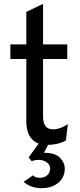

<svg xmlns="http://www.w3.org/2000/svg" viewBox="-20 -742 418 999"><path d="M225 12Q172.5 12 144.8 -19.5Q117 -51 117 -110V-435H34V-511H117V-680L204 -722V-511H330V-435H204V-139Q204 -102.5 216.8 -85.8Q229.5 -69 257 -69Q292 -69 333 -96L323 -11Q300.5 1 276.2 6.5Q252 12 225 12ZM197 237Q165 237 141.5 227.5Q118 218 103 204L152 170Q158 177.5 166.5 180.2Q175 183 189 183Q211 183 226 169.5Q241 156 241 135Q241 116 223.8 103Q206.5 90 183 90Q171 90 161.8 91.5Q152.5 93 145 97L129 77L185 0H236L209 53Q267.5 53 292.2 78.8Q317 104.5 317 136Q317 180 283.8 208.5Q250.5 237 197 237Z"/></svg>

Font: Undotted
Style: Regular
Weight: 400
Designer: Delve Withrington, Dave Bailey, Thomas Jockin
Foundry: Delve Fonts LLC
Version: Version 4.000